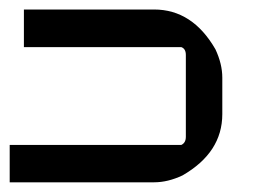

<svg xmlns="http://www.w3.org/2000/svg" viewBox="-20 -376 527 396"><path d="M29.3 -356.4H297.9Q377 -356.4 424.3 -274.4Q438.5 -244.1 438.5 -215.8V-140.6Q438.5 -61.5 356.4 -14.2Q326.2 0 297.9 0H0V-77.1H354Q363.3 -81.5 363.3 -93.8V-262.7Q363.3 -275.4 354 -278.8H29.3Z"/></svg>

Font: Kadhim
Style: Regular
Weight: 400
Designer: Developer/ Husham Jawad
Version: Version 1.00;December 29, 2020;FontCreator 13.0.0.2683 32-bi